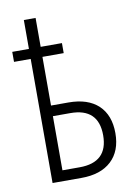

<svg xmlns="http://www.w3.org/2000/svg" viewBox="-76 -696 535 747"><g transform="rotate(-10 191.5 -322.0)"><path d="M117.2 -255.9V-42H185.1Q296.9 -42 296.9 -148.9Q296.9 -255.9 186 -255.9ZM4.9 -529.8H70.8V-644H117.2V-529.8H201.2V-490.2H117.2V-297.9H186Q262.7 -297.9 304.2 -258.8Q345.2 -219.7 345.2 -148.9Q345.2 -78.1 303.2 -39.1Q261.2 0 185.1 0H70.8V-490.2H4.9Z"/></g></svg>

Font: Germano
Style: Regular
Weight: 300
Width: 3
Foundry: Ascender Corporation
Version: Version 1.10; ttfautohint (v1.5)